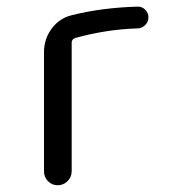

<svg xmlns="http://www.w3.org/2000/svg" viewBox="-20 -549 540 569"><path d="M110.4 -41V-394.5Q110.4 -433.6 133.3 -464.4Q156.2 -495.1 192.4 -503.9Q282.2 -526.4 386.7 -529.3Q400.4 -530.3 410.2 -520.5Q419.9 -510.7 419.9 -498Q419.9 -484.4 410.2 -474.6Q400.4 -464.8 386.7 -464.8Q294.9 -461.9 203.1 -436.5Q192.4 -432.6 192.4 -422.9V-41Q192.4 -24.4 180.2 -12.2Q168 0 150.9 0Q133.8 0 122.1 -12.2Q110.4 -24.4 110.4 -41Z"/></svg>

Font: Rounded-X Mgen+ 1mn regular
Style: Regular
Weight: 400
Designer: [Source Han Sans]
Ryoko NISHIZUKA  (kana & ideographs); Paul D. Hunt (Latin, Greek & Cyrillic); Wenlong ZHANG  (bopomofo
Version: Version 1.059.20150602